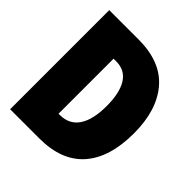

<svg xmlns="http://www.w3.org/2000/svg" viewBox="-189 -817 945 945"><g transform="rotate(45 283.0 -345.0)"><path d="M31 -690H235Q390 -690 468 -599Q546 -508 546 -347Q546 -179 467.5 -89.5Q389 0 234 0H31ZM224 -153Q289 -153 322.5 -202.5Q356 -252 356 -347Q356 -438 325.5 -487Q295 -536 233 -536H215V-153Z"/></g></svg>

Font: Decalotype Black
Style: Regular
Weight: 900
Designer: Alfredo Marco Pradil
Foundry: Alfredo Marco Pradil
Version: Version 1.0